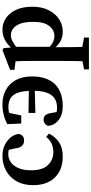

<svg xmlns="http://www.w3.org/2000/svg" viewBox="403 -936 767 1614"><g transform="rotate(-90 787.0 -129.5)"><path d="M278 14Q166 14 101.5 -52Q37 -118 37 -235Q37 -317 70 -374.5Q103 -432 159 -462.5Q215 -493 283 -493Q332 -493 372 -474.5Q412 -456 437.5 -425Q463 -394 468 -356Q458 -311 412 -311Q356 -311 347 -381L334 -440Q325 -442 315.5 -443Q306 -444 297 -444Q261 -444 230.5 -423Q200 -402 181 -359.5Q162 -317 162 -252Q162 -155 206.5 -110Q251 -65 314 -65Q350 -65 382 -78Q414 -91 443 -125L471 -102Q442 -46 395.5 -16Q349 14 278 14Z M701 14Q628 14 583 -22Q538 -58 536 -110Q542 -127 556 -137Q570 -147 586 -147Q609 -147 623 -134Q637 -121 642 -90L652 -37Q669 -34 688 -34Q730 -34 760.5 -51Q791 -68 809.5 -108.5Q828 -149 830 -221L644 -216V-274L829 -271Q826 -340 808 -377.5Q790 -415 760.5 -429Q731 -443 693 -443Q664 -443 644 -436L623 -335H555L550 -452Q626 -493 717 -493Q784 -493 837 -464.5Q890 -436 920.5 -380.5Q951 -325 951 -244Q951 -120 887 -53Q823 14 701 14Z M1010 234V193L1079 180Q1080 136 1080.5 95Q1081 54 1081 16V-263Q1081 -304 1080.5 -328.5Q1080 -353 1078 -383L1007 -392V-429L1173 -493L1189 -483L1194 -422Q1261 -493 1343 -493Q1397 -493 1441 -463.5Q1485 -434 1511 -378Q1537 -322 1537 -241Q1537 -163 1508.5 -105.5Q1480 -48 1432.5 -17Q1385 14 1327 14Q1290 14 1258 0Q1226 -14 1197 -46V15Q1197 53 1197.5 93.5Q1198 134 1199 178L1278 193V234ZM1297 -422Q1274 -422 1250 -410Q1226 -398 1200 -378V-96Q1243 -56 1290 -56Q1340 -56 1375 -99.5Q1410 -143 1410 -236Q1410 -328 1378.5 -375Q1347 -422 1297 -422Z"/></g></svg>

Font: Source Serif 4 Semibold
Style: Regular
Weight: 600
Designer: Frank Grießhammer
Foundry: Adobe
Version: Version 4.005;hotconv 1.1.0;makeotfexe 2.6.0